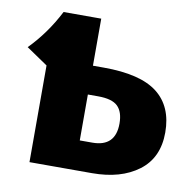

<svg xmlns="http://www.w3.org/2000/svg" viewBox="-65 -597 671 663"><g transform="rotate(10 270.5 -265.5)"><path d="M276 -366Q405 -366 464.5 -319.5Q524 -273 524 -182Q524 -93 462 -46.5Q400 0 299 0H80V-339L5 -390Q65 -451 106 -531H238V-366ZM282 -104Q363 -104 363 -185Q363 -226 343 -245.5Q323 -265 274 -265H238V-104Z"/></g></svg>

Font: FiraGO
Style: Bold
Weight: 700
Designer: bBox Type
Foundry: bBox Type GmbH
Version: Version 1.001;PS 001.001;hotconv 1.0.88;makeotf.lib2.5.64775